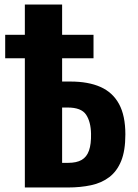

<svg xmlns="http://www.w3.org/2000/svg" viewBox="-20 -830 609 850"><path d="M90 0V-810H255V-469H292Q371 -469 425 -445Q479 -421 507 -369.5Q535 -318 535 -235Q535 -163 516.5 -117.5Q498 -72 464 -46Q430 -20 383 -10Q336 0 281 0ZM255 -109H281Q319 -109 341.5 -122Q364 -135 374 -163.5Q384 -192 383 -238Q382 -291 361 -322.5Q340 -354 279 -354H255ZM3 -572V-676H394V-572Z"/></svg>

Font: Oswald SemiBold
Style: Regular
Weight: 600
Designer: Vernon Adams
Foundry: Vernon Adams
Version: Version 4.103;gftools[0.9.33.dev8+g029e19f]